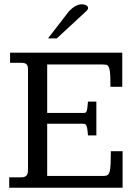

<svg xmlns="http://www.w3.org/2000/svg" viewBox="-20 -874 635 894"><path d="M294.9 -813.5Q300.8 -821.3 308.3 -828.6Q315.9 -835.9 324.5 -841.6Q333 -847.2 342 -850.6Q351.1 -854 359.9 -854Q372.6 -854 381.3 -849.4Q390.1 -844.7 390.1 -836.9Q390.1 -830.1 382.8 -823.2L244.6 -695.3H203.6ZM549.3 -628.9V-469.7H494.1V-493.2Q494.1 -523.4 491.9 -539.8Q489.7 -556.2 485.4 -563.7Q481 -571.3 474.4 -572.5Q467.8 -573.7 459 -573.7H199.7V-348.1H368.2Q373 -348.1 376.5 -348.9Q379.9 -349.6 382.3 -354.2Q384.8 -358.9 386.5 -369.6Q388.2 -380.4 389.6 -400.9H428.7V-243.7H389.6Q388.2 -263.7 386.2 -274.7Q384.3 -285.6 381.3 -290.8Q378.4 -295.9 374.5 -296.9Q370.6 -297.9 365.2 -297.9H199.7V-54.7H463.4Q474.6 -54.7 481.2 -59.3Q487.8 -64 491 -76.7Q494.1 -89.4 495.1 -111.8Q496.1 -134.3 496.1 -169.9H550.8V0H22.9V-48.3H79.1Q90.8 -48.3 97.2 -51.8Q103.5 -55.2 106.4 -61Q109.4 -66.9 109.9 -74Q110.4 -81.1 110.4 -88.4V-535.2Q110.4 -546.9 110.1 -555.4Q109.9 -564 107.2 -569.8Q104.5 -575.7 97.9 -578.6Q91.3 -581.5 79.1 -581.5H26.9V-628.9Z"/></svg>

Font: Kameron
Style: Regular
Weight: 400
Version: Version 1.000